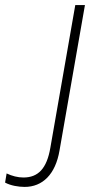

<svg xmlns="http://www.w3.org/2000/svg" viewBox="-110 -540 390 755"><path d="M-13 195C57 195 108 146 124 52L224 -520H186L88 41C74 123 40 158 -18 158C-40 158 -63 152 -84 142L-90 178C-68 190 -37 195 -13 195Z"/></svg>

Font: Fixel Display 20240404 ExLight
Style: Italic
Weight: 200
Italic angle: -10°
Designer: AlfaBravo + MacPaw
Foundry: Kyrylo Tkachov, Marchela Mozhyna, Serhii Makarenko, Maria Weinstein, Zakhar Kryvoshyya
Version: Version 1.211;Glyphs 3.2 (3225)